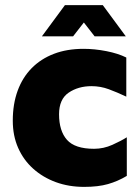

<svg xmlns="http://www.w3.org/2000/svg" viewBox="-20 -716 546 751"><path d="M309 15Q249 15 198.5 -3.5Q148 -22 110 -56Q72 -90 51 -137.5Q30 -185 30 -244Q30 -309 49 -361Q68 -413 104 -449.5Q140 -486 191 -505.5Q242 -525 307 -525Q350 -525 396 -516Q442 -507 474 -491V-338Q438 -355 405.5 -367Q373 -379 338 -379Q286 -379 248.5 -353.5Q211 -328 211 -269Q211 -204 242 -169Q273 -134 348 -134Q385 -134 419.5 -149.5Q454 -165 476 -179V-28Q441 -7 402.5 4Q364 15 309 15ZM144 -574 234 -696H382L472 -574H350L308 -628L266 -574Z"/></svg>

Font: Maven Pro Black
Style: Regular
Weight: 900
Designer: Joe Prince
Foundry: Joe Prince
Version: Version 2.103